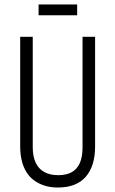

<svg xmlns="http://www.w3.org/2000/svg" viewBox="-20 -824 514 856"><path d="M238 12Q206 12 180 4Q154 -4 133 -19Q112 -34 98 -56.5Q84 -79 77 -108Q70 -137 70 -172V-660H126V-167Q126 -127 139 -99Q152 -71 177.5 -57Q203 -43 240 -43Q276 -43 300 -56.5Q324 -70 336 -97.5Q348 -125 348 -167V-660H404V-172Q404 -83 362 -35.5Q320 12 238 12ZM152 -756V-804H324V-756Z"/></svg>

Font: Bricolage Grotesque 24pt Condensed ExtraLight
Style: Regular
Weight: 250
Width: 3
Designer: Mathieu Triay
Foundry: Atelier Triay
Version: Version 1.001;gftools[0.9.33.dev8+g029e19f]